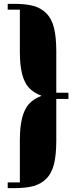

<svg xmlns="http://www.w3.org/2000/svg" viewBox="-20 -746 385 996"><path d="M272 -232.9V-17.1Q272 57.1 260.3 104.7Q248.5 152.3 221.2 180.2Q193.8 208 154.3 219Q114.7 230 53.2 230H20V200.2H83V-17.1Q83 -88.9 95 -135Q106.9 -181.2 131.1 -207.5Q155.3 -233.9 195.8 -249Q154.8 -264.6 130.9 -290Q106.9 -315.4 95 -361.1Q83 -406.7 83 -479V-695.8H20V-726.1H53.2Q114.7 -726.1 154.3 -715.1Q193.8 -704.1 221.2 -676.3Q248.5 -648.4 260.3 -600.8Q272 -553.2 272 -479V-265.1H335V-232.9Z"/></svg>

Font: Lletraferida
Style: Heavy
Weight: 900
Designer: Josep Patau Bellart
Foundry: Josep Patau Bellart
Version: Version 1.000